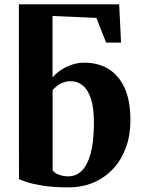

<svg xmlns="http://www.w3.org/2000/svg" viewBox="-20 -838 640 870"><path d="M290.5 11Q223 11 175.5 3.5Q128 -4 100.5 -13.2Q73 -22.5 66 -27L65.5 -818.5H520L528.5 -645H461L416.5 -757L218 -765.5V-486.5Q230 -502 251.5 -517.5Q273 -533 301.8 -543.5Q330.5 -554 363 -554Q424 -554 471 -525.8Q518 -497.5 544.5 -439.8Q571 -382 571 -292.5Q571 -225 550.5 -169.2Q530 -113.5 492.8 -73.2Q455.5 -33 404 -11Q352.5 11 290.5 11ZM289.5 -39Q325.5 -39 351.2 -65Q377 -91 391 -143Q405 -195 405.5 -273.5Q406.5 -346 392.5 -389Q378.5 -432 354.8 -451Q331 -470 301.5 -470Q281 -470 264.8 -463.5Q248.5 -457 237 -447.5Q225.5 -438 218.5 -430V-67.5Q224.5 -55 245 -47Q265.5 -39 289.5 -39Z"/></svg>

Font: Merriweather 60pt ExtraBold
Style: Regular
Weight: 800
Version: Version 2.100